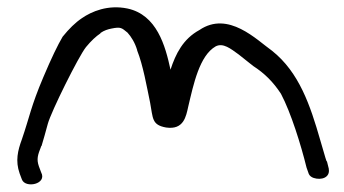

<svg xmlns="http://www.w3.org/2000/svg" viewBox="-20 -580 927 518"><path d="M518 -499C474 -475 454 -435 440 -392C426 -457 403 -540 324 -557C271 -568 227 -549 201 -531C183 -519 166 -502 149 -481C136 -459 119 -424 97 -372C63 -292 60 -265 39 -204C28 -174 21 -146 33 -112L39 -96C48 -71 108 -83 91 -115L85 -131C78 -151 82 -162 91 -185V-186H92C97 -203 103 -223 109 -246C118 -279 192 -428 212 -453C226 -470 239 -482 251 -490V-491C261 -498 271 -501 281 -503C306 -508 308 -505 324 -492C334 -481 344 -465 350 -445V-444C366 -404 376 -346 385 -303C393 -261 389 -243 428 -236C476 -229 482 -266 488 -293C502 -352 518 -430 562 -455C582 -465 602 -449 624 -433L663 -402C694 -382 717 -359 738 -327C765 -276 792 -189 807 -128L813 -111C815 -106 820 -102 826 -100C847 -93 871 -101 867 -124V-125L862 -145H861C857 -156 852 -176 844 -202C817 -296 787 -385 714 -443C673 -472 596 -552 518 -499Z"/></svg>

Font: Stray Cat
Style: BdExt
Weight: 700
Version: Version 1.0